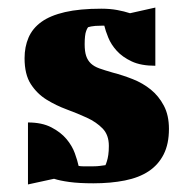

<svg xmlns="http://www.w3.org/2000/svg" viewBox="-20 -477 497 508"><path d="M248 -454Q271 -454 290 -450.5Q309 -447 324 -442L391 -457V-303Q353 -303 328.5 -314.5Q304 -326 289 -342.5Q274 -359 266.5 -377.5Q259 -396 256 -409H248Q239 -409 232.5 -408.5Q226 -408 221 -407Q216 -406 213 -405Q210 -401 208 -395Q206 -390 205 -381Q204 -372 204 -360Q204 -341 208 -329Q212 -317 220.5 -309Q229 -301 243 -296Q257 -291 278 -285Q305 -278 331.5 -267.5Q358 -257 379 -240Q400 -223 413.5 -197.5Q427 -172 427 -136Q427 -96 413 -68.5Q399 -41 373.5 -24Q348 -7 310.5 0.5Q273 8 227 8Q189 8 163.5 4.5Q138 1 123 -4L54 11V-153Q91 -153 116 -140Q141 -127 156 -109Q171 -91 178 -71.5Q185 -52 188 -38Q194 -37 199 -37H228Q237 -37 244 -38Q252 -39 259 -40Q261 -44 263 -51Q265 -57 266.5 -67Q268 -77 268 -91Q268 -120 251.5 -137Q235 -154 210 -165.5Q185 -177 156.5 -187.5Q128 -198 103 -213.5Q78 -229 61.5 -254.5Q45 -280 45 -323Q45 -353 55.5 -377.5Q66 -402 89.5 -419Q113 -436 152 -445Q191 -454 248 -454Z"/></svg>

Font: Bigshot One
Style: Regular
Weight: 400
Designer: Gesine Todt
Foundry: Gesine Todt
Version: Version 1.001